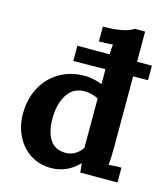

<svg xmlns="http://www.w3.org/2000/svg" viewBox="-114 -843 824 948"><g transform="rotate(15 298.0 -369.5)"><path d="M506 -73Q539 -76 571 -76V0H381L376 -46H375Q316 16 234 16Q175 16 129 -13.5Q83 -43 57.5 -94.5Q32 -146 32 -208Q32 -282 63 -341Q94 -400 150.5 -433.5Q207 -467 280 -467Q319 -467 369 -449V-525L205 -523V-601H370Q370 -628 373 -652Q340 -649 302 -649V-725Q365 -725 404 -734Q443 -743 456 -755H510V-601H586V-527L510 -526V-161Q510 -113 506 -73ZM298 -393Q240 -393 209.5 -344.5Q179 -296 179 -223Q179 -154 205 -114.5Q231 -75 286 -75Q311 -75 333 -88Q355 -101 369 -123V-375Q358 -382 338 -387.5Q318 -393 298 -393Z"/></g></svg>

Font: Sumana
Style: Bold
Weight: 700
Designer: Cyreal, Alexei Vanyashin (Devanagari), Olga Karpushina (Latin)
Foundry: Cyreal
Version: Version 1.015;PS 001.015;hotconv 1.0.70;makeotf.lib2.5.58329